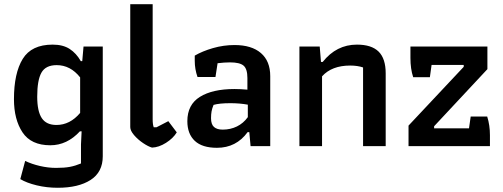

<svg xmlns="http://www.w3.org/2000/svg" viewBox="-20 -691 2377 908"><path d="M76 156 99 70Q130 85 169 94Q208 103 245 103Q285 103 311 98Q337 93 363 82V-8L366 -70H358Q297 -4 218 -4Q127 -4 86.5 -65Q46 -126 46 -222Q46 -345 87.5 -412.5Q129 -480 229 -480Q278 -480 309.5 -459.5Q341 -439 362 -402H369L375 -471H466V48Q466 123 408.5 160Q351 197 253 197Q201 197 153.5 185.5Q106 174 76 156ZM359 -157V-325Q313 -383 248 -383Q196 -383 176 -347.5Q156 -312 156 -234Q156 -165 177.5 -132.5Q199 -100 247 -100Q311 -100 359 -157Z M596 -90V-671H702V-127Q702 -102 707 -89H720L776 -118L816 -65Q799 -37 765 -15.5Q731 6 699 7Q681 2 656.5 -14.5Q632 -31 614 -52Q596 -73 596 -90Z M866 -118Q866 -196 925.5 -233Q985 -270 1089 -270Q1117 -270 1150 -267V-322Q1150 -365 1132 -380.5Q1114 -396 1068 -396Q1041 -396 1009 -392L999 -327H914Q901 -364 901 -403V-428Q937 -449 987 -463.5Q1037 -478 1089 -478Q1170 -478 1214 -440Q1258 -402 1258 -331V0H1165L1159 -66H1151Q1097 8 1006 8Q936 8 901 -25Q866 -58 866 -118ZM1152 -137V-196Q1114 -203 1069 -203Q1018 -203 990 -195Q983 -178 980.5 -164Q978 -150 978 -132Q978 -103 992 -90.5Q1006 -78 1033 -78Q1070 -78 1100.5 -93Q1131 -108 1152 -137Z M1396 -471H1492L1498 -398H1506Q1571 -480 1668 -480Q1737 -480 1770.5 -447Q1804 -414 1804 -344V0H1697V-372Q1671 -381 1636 -381Q1549 -381 1503 -330V0H1396Z M1912 -97 2173 -375V-384H2021L2013 -326H1934Q1921 -365 1921 -417V-471H2285V-364L2033 -94V-84H2198L2206 -140H2284Q2297 -99 2297 -52V0H1912Z"/></svg>

Font: Athiti SemiBold
Style: Regular
Weight: 600
Designer: CadsonDemak Team
Foundry: CadsonDemak
Version: Version 1.033